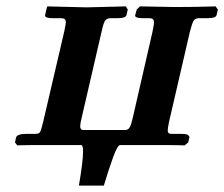

<svg xmlns="http://www.w3.org/2000/svg" viewBox="-20 -454 702 601"><path d="M457 -353Q459 -364 460.5 -371.5Q462 -379 462 -384Q462 -397 449 -397H428Q402 -397 403 -406L408 -424L418 -434L528 -432Q556 -432 591.5 -432.5Q627 -433 655 -434L662 -424L658 -407Q656 -397 628 -397H603Q591 -397 586 -389Q581 -381 574 -353L509 -72Q507 -62 506 -55.5Q505 -49 505 -45Q505 -35 516 -35H545Q565 -35 569 -31Q573 -27 573 -24L569 -8L558 1Q555 1 535.5 0.5Q516 0 501 0H356Q348 0 334.5 37Q321 74 305 127H227Q233 92 236.5 64Q240 36 240 20Q240 0 234 0H86Q71 0 53 0.5Q35 1 34 1L27 -8L30 -23Q33 -35 63 -35H92Q102 -35 105.5 -41Q109 -47 115 -72L181 -355Q183 -366 184.5 -373Q186 -380 186 -385Q186 -397 172 -397H146Q120 -397 121 -406L126 -428L128 -434L251 -431Q278 -432 312.5 -432.5Q347 -433 374 -434L380 -424L376 -407Q374 -397 346 -397H326Q315 -397 309.5 -390Q304 -383 298 -355L236 -87Q231 -67 231 -59Q231 -47 241 -47H372Q381 -47 386 -55.5Q391 -64 396 -87Z"/></svg>

Font: Libertinus Serif SemiBold
Style: Italic
Weight: 600
Italic angle: -11.5°
Designer: Philipp H. Poll, Khaled Hosny
Foundry: Caleb Maclennan
Version: Version 7.051;RELEASE